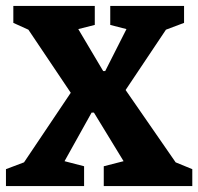

<svg xmlns="http://www.w3.org/2000/svg" viewBox="-24 -628 669 648"><path d="M-3.9 0V-57.1L57.1 -80.1L214.8 -314.9L71.8 -527.8L21 -550.8V-607.9H295.9V-543.9L240.2 -529.8L324.2 -388.2H331.1L402.8 -529.8L348.1 -543.9V-607.9H597.2V-550.8L536.1 -527.8L399.9 -324.2L568.8 -80.1L625 -57.1V0H326.2V-66.9L393.1 -84L293 -248H285.2L193.8 -84L259.8 -66.9V0Z"/></svg>

Font: Grenze
Style: Bold
Weight: 700
Designer: Renata Polastri
Foundry: Omnibus-Type
Version: Version 1.002;PS 001.002;hotconv 1.0.88;makeotf.lib2.5.64775